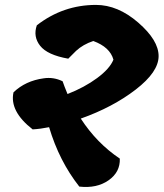

<svg xmlns="http://www.w3.org/2000/svg" viewBox="-20 -683 666 782"><path d="M309 -200Q374 -100 468 -37Q470 18 422 51.5Q374 85 303 77Q221 -27 180 -165Q146 -158 113 -156Q18 -230 35 -307Q84 -354 158 -364Q198 -370 235 -352Q241 -334 255 -300Q324 -327 375.5 -365Q427 -403 442 -440Q428 -491 360 -516Q318 -502 290 -476Q279 -465 258 -444Q173 -459 143.5 -496.5Q114 -534 130 -580Q237 -663 371 -663Q460 -663 543 -591Q626 -519 626 -454.5Q626 -390 532.5 -318Q439 -246 309 -200Z"/></svg>

Font: Tillana ExtraBold
Style: Regular
Weight: 800
Designer: Lipi Raval (Devanagari, Latin), Jonny Pinhorn (Latin)
Foundry: Indian Type Foundry
Version: Version 2.003;PS 1.0;hotconv 1.0.79;makeotf.lib2.5.61930; tt